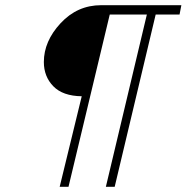

<svg xmlns="http://www.w3.org/2000/svg" viewBox="-20 -720 719 740"><path d="M149 -481Q149 -561 213.5 -630.5Q278 -700 370 -700H679L672 -664H580L422 0H388L546 -664H403L244 0H210L295 -349Q222 -350 185.5 -387.5Q149 -425 149 -481Z"/></svg>

Font: Titillium Web ExtraLight
Style: Italic
Weight: 275
Italic angle: -13°
Version: Version 1.002;PS 57.000;hotconv 1.0.70;makeotf.lib2.5.55311